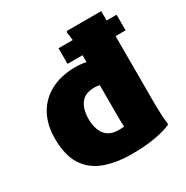

<svg xmlns="http://www.w3.org/2000/svg" viewBox="-175 -907 1033 1065"><g transform="rotate(-30 342.0 -374.0)"><path d="M368 12Q270 12 196 -15Q122 -42 81 -105Q40 -168 40 -276Q40 -364 75.5 -428Q111 -492 176.5 -527Q242 -562 332 -563Q354 -563 372.5 -561Q391 -559 404 -556V-569Q404 -583 404 -600H308V-700H399Q397 -717 395.5 -730.5Q394 -744 392 -752L396 -760H616V-700H680V-600H616V-192Q616 -172 616.5 -142Q617 -112 618.5 -83Q620 -54 624 -36L620 -28Q578 -10 515 1Q452 12 368 12ZM256 -276Q256 -240 266.5 -209Q277 -178 302.5 -159Q328 -140 372 -140Q392 -140 406 -142Q405 -154 404.5 -167.5Q404 -181 404 -196V-408Q397 -410 389 -411Q381 -412 372 -412Q310 -412 283 -375Q256 -338 256 -276Z"/></g></svg>

Font: Kufam Black
Style: Regular
Weight: 900
Designer: Wael Morcos, Artur Schmal
Foundry: Original Type
Version: Version 1.301; ttfautohint (v1.8.3)